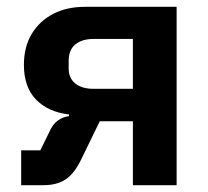

<svg xmlns="http://www.w3.org/2000/svg" viewBox="-20 -542 610 562"><path d="M42 0V-102H98L125 -157Q134 -178 149 -189Q164 -200 182 -202V-207Q121 -214 85.5 -250.5Q50 -287 50 -352Q50 -405 73 -443Q96 -481 136 -501.5Q176 -522 228 -522H497V0H369V-187H272L217 -74Q197 -33 171.5 -16.5Q146 0 108 0ZM254 -282H369V-428H254Q220 -428 200.5 -412Q181 -396 181 -364V-342Q181 -313 200.5 -297.5Q220 -282 254 -282Z"/></svg>

Font: IBM Plex Sans SemiBold
Style: Regular
Weight: 600
Designer: Mike Abbink, Paul van der Laan, Pieter van Rosmalen
Foundry: Bold Monday
Version: Version 3.201